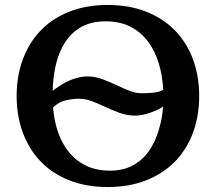

<svg xmlns="http://www.w3.org/2000/svg" viewBox="-20 -737 870 774"><path d="M47 -350Q47 -428 71 -495Q95 -562 141.5 -611.5Q188 -661 257 -689Q326 -717 414 -717Q502 -717 571.5 -689Q641 -661 688 -611.5Q735 -562 759 -495Q783 -428 783 -350Q783 -272 759 -205Q735 -138 688 -88.5Q641 -39 571.5 -11Q502 17 414 17Q326 17 257 -11Q188 -39 141.5 -88.5Q95 -138 71 -205Q47 -272 47 -350ZM192 -370Q200 -378 228 -395.5Q256 -413 284 -421Q308 -429 335 -429Q367 -428 395.5 -417Q424 -406 450.5 -393.5Q477 -381 502 -371Q527 -361 553 -361Q569 -361 595 -363Q621 -365 638 -375Q635 -434 619 -485Q603 -536 574 -573Q545 -610 503.5 -630.5Q462 -651 405 -651Q349 -651 309 -629Q269 -607 242.5 -566.5Q216 -526 204 -471Q192 -416 192 -353ZM299 -339Q276 -339 247 -333Q218 -327 194 -304Q198 -249 215 -201.5Q232 -154 261 -120Q290 -86 330.5 -67.5Q371 -49 424 -49Q474 -49 513 -69Q552 -89 579 -126.5Q606 -164 621 -216Q636 -268 637 -308Q625 -297 589.5 -284Q554 -271 525 -271Q492 -271 462 -282Q432 -293 404.5 -306Q377 -319 350.5 -329Q324 -339 299 -339Z"/></svg>

Font: PT Serif Caption
Style: Semibold
Weight: 600
Designer: A.Korolkova, O.Umpeleva, V.Yefimov
Foundry: ParaType Ltd
Version: Version 1.00;May 2, 2020;FontCreator 12.0.0.2544 64-bit